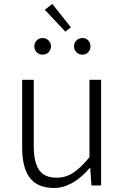

<svg xmlns="http://www.w3.org/2000/svg" viewBox="-20 -936 630 969"><path d="M252.9 12.7Q169.9 12.7 130.9 -38.1Q91.8 -88.9 91.8 -192.4V-533.2H150.4V-199.2Q150.4 -116.2 177.7 -77.6Q205.1 -39.1 265.6 -39.1Q310.5 -39.1 348.1 -63Q385.7 -86.9 431.6 -142.6V-533.2H490.2V0H441.4L435.5 -87.9H432.6Q345.7 12.7 252.9 12.7ZM309.6 -776.4 206.1 -886.7 244.1 -916 337.9 -797.9ZM195.3 -660.2Q176.8 -660.2 165 -672.4Q153.3 -684.6 153.3 -702.1Q153.3 -719.7 165 -731.9Q176.8 -744.1 195.3 -744.1Q212.9 -744.1 225.1 -731.9Q237.3 -719.7 237.3 -702.1Q237.3 -684.6 225.1 -672.4Q212.9 -660.2 195.3 -660.2ZM396.5 -660.2Q377.9 -660.2 365.7 -672.4Q353.5 -684.6 353.5 -702.1Q353.5 -719.7 365.7 -731.9Q377.9 -744.1 396.5 -744.1Q414.1 -744.1 425.3 -731.9Q436.5 -719.7 436.5 -702.1Q436.5 -684.6 425.3 -672.4Q414.1 -660.2 396.5 -660.2Z"/></svg>

Font: Gen Shin Gothic Light
Style: Regular
Weight: 200
Designer: [Source Han Sans]
Ryoko NISHIZUKA  (kana & ideographs); Paul D. Hunt (Latin, Greek & Cyrillic); Wenlong ZHANG  (bopomofo
Version: Version 1.002.20150607